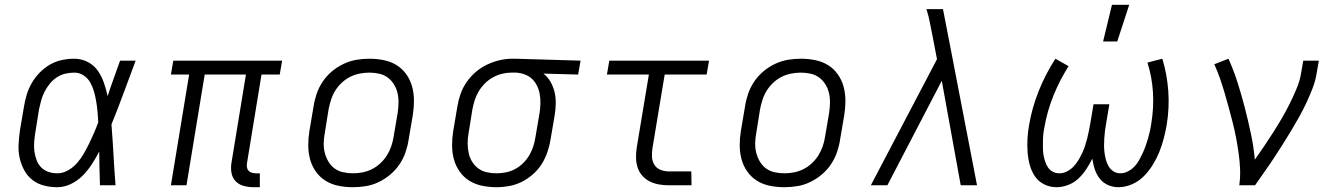

<svg xmlns="http://www.w3.org/2000/svg" viewBox="-20 -773 5590 801"><path d="M219 8Q190 8 163 1Q136 -6 115 -22.5Q94 -39 81 -63Q68 -87 62 -114Q56 -141 57.5 -170Q59 -199 63 -228L80 -328Q84 -353 91.5 -378Q99 -403 112.5 -426.5Q126 -450 145.5 -470Q165 -490 188.5 -503.5Q212 -517 238 -522.5Q264 -528 289 -528Q320 -528 346 -514.5Q372 -501 388 -478Q404 -455 413.5 -427.5Q423 -400 429 -372Q441 -409 454.5 -446Q468 -483 481 -520H546Q521 -454 496.5 -387Q472 -320 445 -254Q450 -191 453.5 -127Q457 -63 462 0H397Q396 -35 395 -70Q394 -105 394 -141Q380 -114 363.5 -88.5Q347 -63 325.5 -41Q304 -19 276 -5.5Q248 8 219 8ZM220 -50Q242 -50 264 -62.5Q286 -75 302 -93.5Q318 -112 330 -133Q342 -154 352.5 -175.5Q363 -197 372.5 -219Q382 -241 390 -263Q389 -285 387 -306.5Q385 -328 381.5 -349Q378 -370 372.5 -390Q367 -410 357 -428Q347 -446 329.5 -458Q312 -470 290 -470Q271 -470 252 -465.5Q233 -461 216.5 -450Q200 -439 187.5 -423.5Q175 -408 166 -390.5Q157 -373 152 -355Q147 -337 143 -318L127 -218Q124 -199 122.5 -179.5Q121 -160 123.5 -141.5Q126 -123 132.5 -105.5Q139 -88 151.5 -75Q164 -62 182 -56Q200 -50 220 -50Z M1038 8Q1017 8 996.5 2.5Q976 -3 962.5 -17.5Q949 -32 945.5 -53Q942 -74 946 -96L1006 -462H834L758 0H693L769 -462H693L703 -520H1157L1147 -462H1071L1011 -96Q1009 -86 1010 -77Q1011 -68 1016.5 -61.5Q1022 -55 1030.5 -52.5Q1039 -50 1048 -50H1064V8Z M1452 8Q1421 8 1391.5 2Q1362 -4 1338 -19Q1314 -34 1297.5 -57.5Q1281 -81 1273.5 -109Q1266 -137 1266 -167Q1266 -197 1271 -228L1288 -328Q1292 -355 1301 -381.5Q1310 -408 1326 -432Q1342 -456 1364.5 -475Q1387 -494 1413.5 -506.5Q1440 -519 1467 -523.5Q1494 -528 1521 -528Q1552 -528 1581.5 -522Q1611 -516 1635 -501Q1659 -486 1675.5 -462.5Q1692 -439 1699.5 -411Q1707 -383 1707 -353Q1707 -323 1702 -292L1685 -192Q1681 -165 1672 -138.5Q1663 -112 1647 -88Q1631 -64 1608.5 -45Q1586 -26 1560 -13.5Q1534 -1 1506.5 3.5Q1479 8 1452 8ZM1453 -50Q1473 -50 1493 -54Q1513 -58 1532 -67.5Q1551 -77 1567 -92Q1583 -107 1594 -124.5Q1605 -142 1612 -162Q1619 -182 1622 -202L1639 -302Q1642 -323 1642.5 -344Q1643 -365 1638.5 -384.5Q1634 -404 1623.5 -421Q1613 -438 1597.5 -449.5Q1582 -461 1562 -465.5Q1542 -470 1521 -470Q1501 -470 1480.5 -466Q1460 -462 1441 -452.5Q1422 -443 1406 -428Q1390 -413 1379 -395.5Q1368 -378 1361.5 -358Q1355 -338 1351 -318L1335 -218Q1331 -197 1330.5 -176Q1330 -155 1335 -135.5Q1340 -116 1350 -99Q1360 -82 1375.5 -70.5Q1391 -59 1411.5 -54.5Q1432 -50 1453 -50Z M2051 8Q2021 8 1991.5 2Q1962 -4 1938 -19Q1914 -34 1897.5 -57.5Q1881 -81 1873.5 -109Q1866 -137 1866 -167Q1866 -197 1871 -228L1888 -328Q1892 -354 1901 -380Q1910 -406 1926 -429.5Q1942 -453 1964 -472Q1986 -491 2011 -503Q2036 -515 2063 -521.5Q2090 -528 2116 -528H2131L2402 -520L2392 -462L2247 -466Q2265 -452 2276.5 -432Q2288 -412 2293.5 -389Q2299 -366 2298.5 -341.5Q2298 -317 2294 -292L2277 -192Q2273 -166 2264 -139.5Q2255 -113 2240.5 -89.5Q2226 -66 2204 -46.5Q2182 -27 2157 -14.5Q2132 -2 2105 3Q2078 8 2051 8ZM2052 -50Q2071 -50 2091 -54Q2111 -58 2129.5 -68Q2148 -78 2163 -93Q2178 -108 2188.5 -126Q2199 -144 2205 -163Q2211 -182 2214 -202L2231 -302Q2234 -321 2234.5 -340.5Q2235 -360 2232 -378.5Q2229 -397 2221 -414Q2213 -431 2200 -443.5Q2187 -456 2169 -462.5Q2151 -469 2133 -470H2112Q2093 -470 2073.5 -465Q2054 -460 2036 -450Q2018 -440 2003 -425Q1988 -410 1977.5 -392.5Q1967 -375 1961 -356.5Q1955 -338 1951 -318L1935 -218Q1931 -197 1931 -176.5Q1931 -156 1935 -136Q1939 -116 1949 -99.5Q1959 -83 1974.5 -71Q1990 -59 2010.5 -54.5Q2031 -50 2052 -50Z M2771 0Q2750 0 2729.5 -3.5Q2709 -7 2691 -16Q2673 -25 2660 -39.5Q2647 -54 2640.5 -73Q2634 -92 2633.5 -113Q2633 -134 2636 -155L2687 -462H2512L2522 -520H2938L2928 -462H2753L2702 -155Q2699 -136 2700 -118Q2701 -100 2710 -85.5Q2719 -71 2735.5 -64.5Q2752 -58 2770 -58H2864L2865 0Z M3252 8Q3221 8 3191.5 2Q3162 -4 3138 -19Q3114 -34 3097.5 -57.5Q3081 -81 3073.5 -109Q3066 -137 3066 -167Q3066 -197 3071 -228L3088 -328Q3092 -355 3101 -381.5Q3110 -408 3126 -432Q3142 -456 3164.5 -475Q3187 -494 3213.5 -506.5Q3240 -519 3267 -523.5Q3294 -528 3321 -528Q3352 -528 3381.5 -522Q3411 -516 3435 -501Q3459 -486 3475.5 -462.5Q3492 -439 3499.5 -411Q3507 -383 3507 -353Q3507 -323 3502 -292L3485 -192Q3481 -165 3472 -138.5Q3463 -112 3447 -88Q3431 -64 3408.5 -45Q3386 -26 3360 -13.5Q3334 -1 3306.5 3.5Q3279 8 3252 8ZM3253 -50Q3273 -50 3293 -54Q3313 -58 3332 -67.5Q3351 -77 3367 -92Q3383 -107 3394 -124.5Q3405 -142 3412 -162Q3419 -182 3422 -202L3439 -302Q3442 -323 3442.5 -344Q3443 -365 3438.5 -384.5Q3434 -404 3423.5 -421Q3413 -438 3397.5 -449.5Q3382 -461 3362 -465.5Q3342 -470 3321 -470Q3301 -470 3280.5 -466Q3260 -462 3241 -452.5Q3222 -443 3206 -428Q3190 -413 3179 -395.5Q3168 -378 3161.5 -358Q3155 -338 3151 -318L3135 -218Q3131 -197 3130.5 -176Q3130 -155 3135 -135.5Q3140 -116 3150 -99Q3160 -82 3175.5 -70.5Q3191 -59 3211.5 -54.5Q3232 -50 3253 -50Z M3613 0 3889 -526 3871 -620Q3865 -649 3859.5 -678Q3854 -707 3845 -735H3914L3941 -596L4056 0H3988L3909 -436L3682 0Z M4388 8Q4360 8 4336 -4Q4312 -16 4297.5 -37.5Q4283 -59 4276 -85Q4269 -111 4267 -138Q4265 -165 4266.5 -193.5Q4268 -222 4273 -250Q4285 -322 4313 -392.5Q4341 -463 4383 -528L4438 -497Q4400 -437 4374 -372Q4348 -307 4337 -241Q4334 -227 4332.5 -212Q4331 -197 4331 -182.5Q4331 -168 4331 -154Q4331 -140 4333.5 -126Q4336 -112 4340.5 -98.5Q4345 -85 4352.5 -74Q4360 -63 4372.5 -56.5Q4385 -50 4400 -50Q4415 -50 4430.5 -57.5Q4446 -65 4458 -77.5Q4470 -90 4479 -105Q4488 -120 4495 -135Q4502 -150 4507 -165.5Q4512 -181 4516 -197Q4520 -213 4523 -228.5Q4526 -244 4529 -260L4542 -338H4608L4595 -260Q4592 -244 4590 -228.5Q4588 -213 4587 -197Q4586 -181 4586 -165.5Q4586 -150 4588 -135Q4590 -120 4594 -105.5Q4598 -91 4605.5 -78.5Q4613 -66 4625.5 -58Q4638 -50 4654 -50Q4670 -50 4685.5 -58Q4701 -66 4712.5 -78Q4724 -90 4732 -104.5Q4740 -119 4747 -134Q4754 -149 4759.5 -164.5Q4765 -180 4769.5 -195.5Q4774 -211 4777.5 -227Q4781 -243 4783 -258Q4794 -324 4790 -388Q4786 -452 4767 -512L4829 -528Q4849 -463 4854 -392.5Q4859 -322 4847 -250Q4842 -222 4834.5 -193.5Q4827 -165 4816 -138Q4805 -111 4789 -85Q4773 -59 4751.5 -37.5Q4730 -16 4702 -4Q4674 8 4646 8Q4622 8 4601.5 -1.5Q4581 -11 4567.5 -28.5Q4554 -46 4547 -67.5Q4540 -89 4537 -111Q4526 -89 4512 -67.5Q4498 -46 4479.5 -28.5Q4461 -11 4436.5 -1.5Q4412 8 4388 8ZM4582 -600 4619 -753H4691L4641 -600Z M5150 0Q5155 -34 5153.5 -67.5Q5152 -101 5147.5 -133Q5143 -165 5137 -197Q5131 -229 5123 -260.5Q5115 -292 5106.5 -323Q5098 -354 5089 -385Q5080 -416 5069.5 -446Q5059 -476 5046 -505L5105 -528Q5127 -479 5143.5 -427Q5160 -375 5173.5 -322.5Q5187 -270 5198.5 -216Q5210 -162 5215 -107Q5235 -135 5254.5 -164Q5274 -193 5292.5 -222Q5311 -251 5328.5 -281Q5346 -311 5361 -341.5Q5376 -372 5389.5 -404Q5403 -436 5408 -468L5417 -520H5482L5473 -468Q5468 -436 5456 -405Q5444 -374 5430 -344Q5416 -314 5399.5 -284.5Q5383 -255 5365.5 -226Q5348 -197 5330 -168.5Q5312 -140 5293.5 -112Q5275 -84 5255 -56Q5235 -28 5216 0Z"/></svg>

Font: Iosevka Etoile Light
Style: Italic
Weight: 300
Italic angle: -9°
Designer: Belleve Invis
Foundry: Belleve Invis
Version: Version 22.1.2; ttfautohint (v1.8.4)